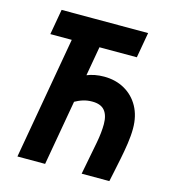

<svg xmlns="http://www.w3.org/2000/svg" viewBox="-104 -782 794 870"><g transform="rotate(15 293.0 -346.5)"><path d="M56.6 0 176.3 -680.2H306.2L186.5 0ZM357.9 0 367.7 -50.8Q378.4 -105.5 387.7 -154.5Q397 -203.6 397 -242.7Q397 -284.2 378.7 -306.2Q360.4 -328.1 320.3 -328.1Q297.4 -328.1 277.6 -322Q257.8 -315.9 233.9 -302.5Q210 -289.1 174.8 -266.6L188 -392.6Q221.7 -419.4 260 -435.3Q298.3 -451.2 342.8 -451.2Q397.5 -451.2 439.7 -427.2Q481.9 -403.3 505.9 -359.9Q529.8 -316.4 529.8 -257.3Q529.8 -224.6 524.2 -186.5Q518.6 -148.4 511 -111.3Q503.4 -74.2 497.1 -43.9L487.8 0ZM57.1 -574.2 78.1 -693.4H483.9L462.9 -574.2Z"/></g></svg>

Font: Cascadia Mono NF
Style: Italic
Weight: 400
Italic angle: -10°
Monospace: yes
Designer: Aaron Bell
Foundry: Saja Typeworks
Version: Version 2404.023